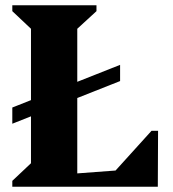

<svg xmlns="http://www.w3.org/2000/svg" viewBox="-20 -710 656 730"><path d="M26.8 0V-22.4L97.8 -89.4V-600.6L26.8 -667.6V-690H346.8V-667.6L273.8 -600.6V0ZM223.8 0V-47L554.8 -71.8V0ZM405 0V-45.8L556.2 -212.8H581L580 0ZM26.8 -239.6V-301.2L436.6 -463.4V-401.8Z"/></svg>

Font: Platypi Light
Style: Regular
Weight: 300
Designer: David Sargent
Foundry: Bolt Cutter Type
Version: Version 1.200